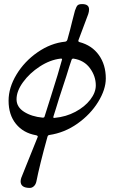

<svg xmlns="http://www.w3.org/2000/svg" viewBox="-20 -635 562 940"><path d="M81 253Q81 245 84 236Q85 232 106 181Q136 108 164 37L165 34Q165 29 156 27Q94 16 58 -28.5Q22 -73 22 -142Q22 -206 61 -270.5Q100 -335 164.5 -379.5Q229 -424 299 -431Q307 -432 310 -441Q326 -498 333 -529L347 -583Q354 -604 360.5 -609.5Q367 -615 382 -615Q416 -615 416 -589Q416 -578 412 -566L364 -438Q362 -431 369 -429Q430 -413 464 -365.5Q498 -318 498 -251Q498 -197 460.5 -136Q423 -75 359.5 -30Q296 15 221 26Q214 27 212 36Q174 173 158 254Q155 268 146 276.5Q137 285 126 285Q81 285 81 253ZM198 -64 229 -162 262 -268Q280 -330 283 -341Q284 -342 284 -345Q284 -349 276 -348Q225 -342 175 -309.5Q125 -277 93 -233Q61 -189 61 -149Q61 -111 98 -87.5Q135 -64 189 -59Q197 -59 198 -64ZM449 -217Q449 -262 420.5 -301Q392 -340 340 -348H338Q332 -348 330 -341Q321 -316 305 -263L270 -156Q266 -144 254 -104L242 -66L241 -62Q241 -56 248 -58Q303 -63 349 -87.5Q395 -112 422 -147Q449 -182 449 -217Z"/></svg>

Font: EB Garamond Medium
Style: Italic
Weight: 500
Italic angle: -17.2°
Designer: Georg Duffner and Octavio Pardo
Foundry: Georg Duffner
Version: Version 1.000